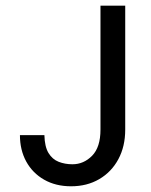

<svg xmlns="http://www.w3.org/2000/svg" viewBox="-20 -648 535 682"><path d="M424.8 -187.5V-627.9H336.9V-187.5Q336.9 -125 307.1 -94.7Q277.3 -64.5 237.3 -64.5Q210.9 -64.5 188.5 -73.2Q166 -82 152.3 -104.5Q138.7 -127 137.7 -168H50.8Q50.8 -115.2 73.2 -74.2Q95.7 -33.2 136.7 -9.8Q177.7 13.7 232.4 13.7Q289.1 13.7 332.5 -11.7Q376 -37.1 400.4 -82.5Q424.8 -127.9 424.8 -187.5Z"/></svg>

Font: Namkio Khamti
Style: Regular
Weight: 400
Designer: Debbi Hosken
Foundry: SIL International
Version: Version 3.917